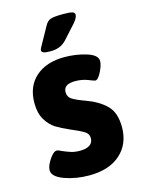

<svg xmlns="http://www.w3.org/2000/svg" viewBox="-111 -784 636 857"><g transform="rotate(-15 206.5 -355.0)"><path d="M28 -60Q28 -80 47 -108.5Q66 -137 81 -137Q89 -137 103 -129Q124 -120 141.5 -114.5Q159 -109 182 -109Q212 -109 227.5 -120Q243 -131 243 -151Q243 -171 226 -182Q209 -193 162 -213Q127 -228 102 -243.5Q77 -259 58.5 -289.5Q40 -320 40 -367Q40 -444 89 -487.5Q138 -531 222 -531Q275 -531 323.5 -516Q372 -501 372 -473Q372 -454 357 -424Q342 -394 329 -394Q325 -394 299 -404.5Q273 -415 240 -415Q187 -415 187 -378Q187 -356 205 -344.5Q223 -333 270 -316Q322 -297 356 -263.5Q390 -230 390 -163Q390 -85 338 -38.5Q286 8 194 8Q132 8 80 -11Q28 -30 28 -60ZM129 -587Q129 -592 134 -600.5Q139 -609 142 -615L182 -687Q192 -706 207 -712Q222 -718 267 -718Q297 -718 308.5 -714.5Q320 -711 320 -701Q320 -687 301 -665L244 -602Q229 -586 211 -579Q193 -572 170 -572Q146 -572 137.5 -576Q129 -580 129 -587Z"/></g></svg>

Font: Asap-Bold
Style: Bold
Weight: 700
Designer: Pablo Cosgaya
Foundry: Omnibus-Type
Version: Version 2.000; ttfautohint (v1.8)